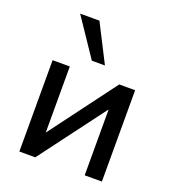

<svg xmlns="http://www.w3.org/2000/svg" viewBox="-137 -859 867 964"><g transform="rotate(20 296.5 -377.5)"><path d="M76 0V-488H168V-100H142L432 -488H517V0H425V-388H452L161 0ZM262 -553 126 -755H229L332 -553Z"/></g></svg>

Font: Nunito Sans 12pt SemiBold
Style: Regular
Weight: 600
Designer: Vernon Adams
Foundry: Vernon Adams
Version: Version 3.101;gftools[0.9.27]